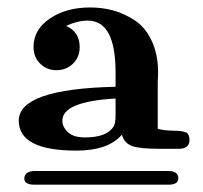

<svg xmlns="http://www.w3.org/2000/svg" viewBox="-20 -778 551 520"><path d="M30.8 -451.2Q30.8 -537.1 293 -543V-582Q293 -722.2 217.8 -722.2Q189.9 -722.2 159.2 -708Q196.3 -690.9 195.8 -649.9Q195.8 -623 177.5 -605.5Q159.2 -587.9 133.1 -587.9Q106.9 -587.9 88.9 -605.5Q70.8 -623 70.8 -650.9Q70.8 -697.8 115 -727.8Q159.2 -757.8 224.1 -757.8Q256.3 -757.8 285.6 -750Q314.9 -742.2 344 -723.6Q373 -705.1 390.6 -668Q408.2 -630.9 408.2 -581.1Q408.2 -576.2 407.7 -568.1Q407.2 -560.1 407.2 -555.2V-429.2Q424.3 -424.3 449.2 -424.1Q474.1 -423.8 483.6 -419.4Q493.2 -415 493.2 -398.9Q493.2 -375 463.9 -375H412.1Q357.9 -375 337.4 -382.6Q316.9 -390.1 310.1 -413.1Q272.9 -370.1 187 -370.1Q30.8 -370.1 30.8 -451.2ZM45.9 -296.9Q48.8 -314.9 75.2 -314.9H438Q462.9 -314 462.9 -294.9Q462.9 -277.8 436 -277.8H73.2Q43.9 -277.8 45.9 -296.9ZM148.9 -451.2Q148.9 -434.1 164.1 -419.9Q179.2 -405.8 210 -405.8Q270 -405.8 288.1 -436Q293 -444.8 293 -465.8V-511.2Q148.9 -502.9 148.9 -451.2Z"/></svg>

Font: CMU Serif
Style: Bold
Weight: 700
Version: Version 0.7.0